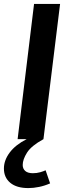

<svg xmlns="http://www.w3.org/2000/svg" viewBox="-44 -711 357 981"><path d="M178 0Q116 34 94 69Q72 104 72 132Q72 151 85 162.5Q98 174 124 174Q144 174 161.5 169Q179 164 189 159L212 226Q185 238 156 244Q127 250 101 250Q41 250 8.5 223Q-24 196 -24 150Q-24 108 5.5 68.5Q35 29 92 0H46L130 -691H263Z"/></svg>

Font: Xgbmvzvtohvqztyvzapvmeyoton
Style: Regular
Weight: 500
Italic angle: -8°
Designer: Carrois Corporate & Edenspiekermann
Foundry: Carrois Corporate GbR & Edenspiekermann AG
Version: Version 2.001